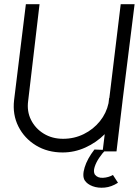

<svg xmlns="http://www.w3.org/2000/svg" viewBox="-20 -720 660 913"><path d="M499 -254H500L554 -700H620L563 -243Q563 -238 562 -234L534 0H468L478 -82Q438 -42 386 -18.5Q334 5 278 5Q206 5 151 -28.5Q96 -62 67.5 -118.5Q39 -175 47 -244L103 -700H168L114 -241Q107 -191 127.5 -150Q148 -109 188 -84.5Q228 -60 280 -60Q333 -60 378.5 -82.5Q424 -105 455 -143.5Q486 -182 496 -229ZM541 149Q510 169 478 172Q446 175 420.5 165.5Q395 156 383 138Q370 117 382.5 76Q395 35 429 -9L482 -7Q467 8 452 30Q437 52 430 74Q423 96 431 110Q444 127 470 125.5Q496 124 517 112Z"/></svg>

Font: Kulim Park Light
Style: Italic
Weight: 300
Italic angle: -8°
Designer: Noponies / Dale Sattler
Foundry: Noponies
Version: Version 1.000; ttfautohint (v1.8.3)